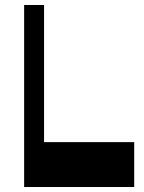

<svg xmlns="http://www.w3.org/2000/svg" viewBox="-20 -750 577 770"><path d="M76.8 0V-730H156.7V0ZM110 0V-180H518.2V0Z"/></svg>

Font: Savate ExtraLight
Style: Regular
Weight: 200
Designer: Max Esnée
Foundry: Plomb Type
Version: Version 2.000